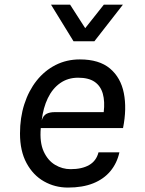

<svg xmlns="http://www.w3.org/2000/svg" viewBox="-20 -818 640 845"><path d="M279 7.5Q221.5 7.5 173.5 -19.8Q125.5 -47 96.8 -100.2Q68 -153.5 68 -230.5Q68 -300 87 -359.2Q106 -418.5 141 -462.8Q176 -507 224.5 -531.8Q273 -556.5 331.5 -556.5Q416.5 -556.5 464 -516.5Q511.5 -476.5 525 -408.2Q538.5 -340 521.5 -254.5H159.5Q154 -191.5 172.2 -151.5Q190.5 -111.5 222.5 -92.5Q254.5 -73.5 290.5 -73.5Q341 -73.5 372.5 -91.8Q404 -110 413.5 -147.5H505.5Q495 -100 466 -65Q437 -30 390.2 -11.2Q343.5 7.5 279 7.5ZM163.5 -287.5Q170 -309.5 184.5 -317Q199 -324.5 221 -324.5H436.5Q442 -371.5 432.5 -405.5Q423 -439.5 396.5 -457.8Q370 -476 324 -476Q278.5 -476 244.8 -452.2Q211 -428.5 190.5 -386Q170 -343.5 163.5 -287.5ZM303.5 -636.5 204.5 -797.5H288.5L355 -694L437 -797.5H521L395.5 -636.5Z"/></svg>

Font: Spline Sans Mono
Style: Italic
Weight: 400
Italic angle: -4°
Monospace: yes
Designer: Eben Sorkin, Mirko Velimirovic
Foundry: Sorkin Type
Version: Version 1.004